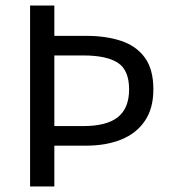

<svg xmlns="http://www.w3.org/2000/svg" viewBox="-20 -676 626 696"><path d="M89 0V-656H177V-546H293Q365 -546 420 -527.5Q475 -509 505.5 -466.5Q536 -424 536 -352Q536 -283 505 -237.5Q474 -192 419 -170Q364 -148 293 -148H177V0ZM177 -219H282Q367 -219 407.5 -251.5Q448 -284 448 -352Q448 -422 407 -448.5Q366 -475 282 -475H177Z"/></svg>

Font: Assistant Medium
Style: Regular
Weight: 500
Designer: Hebrew By Ben Nathan, Latin by Paul Hunt
Version: Version 3.000